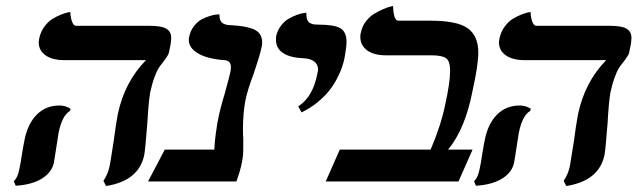

<svg xmlns="http://www.w3.org/2000/svg" viewBox="-20 -604 2122 639"><path d="M174.8 -161.1Q173.3 -152.8 167 -110.8Q165.5 -100.1 162.6 -82.8Q159.7 -65.4 159.2 -62Q152.3 -30.3 119.6 -9.8Q86.9 10.7 32.2 14.2L25.9 -1Q39.6 -13.2 44.9 -43.9Q48.8 -61 53.2 -91.8Q58.6 -124.5 62 -140.1Q72.8 -192.9 102.8 -222.9Q132.8 -252.9 178.2 -252.9Q197.3 -252.9 214.8 -242.2L212.9 -234.9Q186.5 -219.7 174.8 -161.1ZM480 -296.9Q474.6 -268.1 470.2 -192.9Q463.4 -104.5 460 -87.9Q441.9 -2 333 15.1L324.2 -2Q340.3 -26.4 345.2 -53.2Q347.2 -62 358.9 -138.2Q364.3 -181.6 372.1 -224.1Q394.5 -331.1 465.8 -403.8H194.8Q154.3 -403.8 131.6 -419.9Q108.9 -436 108.9 -462.9Q108.9 -467.3 110.8 -477.1Q115.2 -498 127.4 -514.9Q139.6 -531.7 153.8 -540.5Q168 -549.3 181.9 -554.9Q195.8 -560.5 205.1 -562.5L213.9 -564Q214.8 -544.9 220 -531.5Q225.1 -518.1 232.9 -518.1H477.1Q518.1 -518.1 533.9 -508.3Q549.8 -498.5 549.8 -478Q549.8 -470.7 547.9 -457L543 -433.1Q542.5 -428.2 540 -423.1Q537.6 -418 535.2 -414.6L528.3 -404.8L521 -395Q512.2 -384.3 507.1 -376Q502 -367.7 494.1 -346.9Q486.3 -326.2 480 -296.9Z M797.4 -272.9Q788.6 -230 788.6 -173.8Q788.6 -152.8 789.6 -143.1V-111.8Q789.6 -85 785.6 -65.9Q779.8 -34.7 766.6 0H472.7L528.3 -106H693.4Q694.3 -136.7 701.7 -183.1Q703.6 -197.8 705.6 -205.1Q711.9 -239.7 727.5 -291L734.4 -316.4L742.2 -345.7Q745.6 -358.4 747.6 -369.1Q748.5 -374 748.5 -379.9Q748.5 -402.3 727.5 -403.8Q670.9 -407.7 640.1 -425.8Q608.4 -443.8 608.4 -471.2Q608.4 -478 609.4 -481Q613.8 -502 625.7 -517.3Q637.7 -532.7 651.6 -539.8Q665.5 -546.9 679 -551Q692.4 -555.2 701.2 -555.7L710.4 -556.2Q710 -543.9 713.6 -536.1Q717.3 -528.3 724.1 -525.1Q731 -522 736.8 -521Q742.7 -520 751.5 -520Q773.9 -518.6 789.3 -516.1Q804.7 -513.7 820.6 -508.1Q836.4 -502.4 844.5 -491Q852.5 -479.5 852.5 -462.9Q852.5 -452.6 850.6 -446.8Q845.2 -420.4 824.7 -359.9Q804.2 -305.7 797.4 -272.9Z M983.4 -230 972.7 -250Q1022 -281.7 1036.6 -360.8Q1038.6 -368.7 1038.6 -372.1Q1038.6 -389.6 1025.6 -399.4Q1012.7 -409.2 989.3 -410.2Q944.8 -412.1 921.9 -427.7Q898.4 -443.4 898.4 -471.2Q898.4 -480 899.4 -484.9Q903.8 -503.9 915.5 -519Q927.2 -534.2 941.2 -542Q955.1 -549.8 968.5 -554.7Q981.9 -559.6 990.7 -560.5L999.5 -562V-558.1Q999.5 -545.4 1002.9 -537.6Q1006.3 -529.8 1013.2 -526.6Q1020 -523.4 1025.6 -522.7Q1031.2 -522 1040.5 -522Q1092.3 -522 1112.8 -510Q1133.3 -498 1133.3 -463.9Q1133.3 -448.7 1126.5 -410.2Q1123.5 -396 1118.4 -380.6Q1113.3 -365.2 1102.3 -343.8Q1091.3 -322.3 1076.2 -303Q1061 -283.7 1036.9 -263.7Q1012.7 -243.7 983.4 -230Z M1411.1 -535.2Q1502 -535.2 1536.9 -509.8Q1571.8 -484.4 1571.8 -429.2Q1571.8 -387.7 1552.7 -301.8Q1528.3 -174.8 1471.2 -106H1552.7L1505.9 0H1064L1110.8 -106H1413.1Q1448.2 -188 1461.9 -256.8Q1478 -329.6 1478 -368.2Q1478 -400.9 1464.4 -410.4Q1450.7 -419.9 1416 -419.9H1264.2Q1223.6 -419.9 1201.4 -436.8Q1179.2 -453.6 1179.2 -481Q1179.2 -491.2 1181.2 -496.1Q1185.1 -516.1 1197.5 -532.5Q1210 -548.8 1225.1 -557.9Q1240.2 -566.9 1254.6 -573.2Q1269 -579.6 1278.8 -582L1288.1 -584Q1290 -535.2 1305.2 -535.2Z M1706.5 -161.1Q1705.1 -152.8 1698.7 -110.8Q1697.3 -100.1 1694.3 -82.8Q1691.4 -65.4 1690.9 -62Q1684.1 -30.3 1651.4 -9.8Q1618.7 10.7 1564 14.2L1557.6 -1Q1571.3 -13.2 1576.7 -43.9Q1580.6 -61 1585 -91.8Q1590.3 -124.5 1593.8 -140.1Q1604.5 -192.9 1634.5 -222.9Q1664.6 -252.9 1710 -252.9Q1729 -252.9 1746.6 -242.2L1744.6 -234.9Q1718.3 -219.7 1706.5 -161.1ZM2011.7 -296.9Q2006.3 -268.1 2002 -192.9Q1995.1 -104.5 1991.7 -87.9Q1973.6 -2 1864.7 15.1L1856 -2Q1872.1 -26.4 1877 -53.2Q1878.9 -62 1890.6 -138.2Q1896 -181.6 1903.8 -224.1Q1926.3 -331.1 1997.6 -403.8H1726.6Q1686 -403.8 1663.3 -419.9Q1640.6 -436 1640.6 -462.9Q1640.6 -467.3 1642.6 -477.1Q1647 -498 1659.2 -514.9Q1671.4 -531.7 1685.5 -540.5Q1699.7 -549.3 1713.6 -554.9Q1727.5 -560.5 1736.8 -562.5L1745.6 -564Q1746.6 -544.9 1751.7 -531.5Q1756.8 -518.1 1764.6 -518.1H2008.8Q2049.8 -518.1 2065.7 -508.3Q2081.5 -498.5 2081.5 -478Q2081.5 -470.7 2079.6 -457L2074.7 -433.1Q2074.2 -428.2 2071.8 -423.1Q2069.3 -418 2066.9 -414.6L2060.1 -404.8L2052.7 -395Q2043.9 -384.3 2038.8 -376Q2033.7 -367.7 2025.9 -346.9Q2018.1 -326.2 2011.7 -296.9Z"/></svg>

Font: Linux Libertine G
Style: Bold Italic
Weight: 700
Italic angle: -11.5°
Designer: Philipp H. Poll
Foundry: Philipp H. Poll
Version: Version 4.1.0